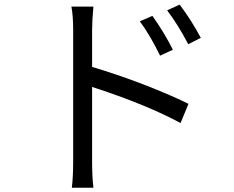

<svg xmlns="http://www.w3.org/2000/svg" viewBox="-20 -790 1040 852"><path d="M871.1 -622.1 815.4 -593.8Q768.6 -682.6 721.7 -744.1L777.3 -769.5Q830.1 -699.2 871.1 -622.1ZM747.1 -569.3 690.4 -543Q645.5 -634.8 600.6 -695.3L656.2 -719.7Q709 -645.5 747.1 -569.3ZM388.7 -657.2V-493.2Q601.6 -428.7 782.2 -345.7Q800.8 -336.9 816.4 -329.1L781.2 -244.1Q633.8 -323.2 412.1 -396.5Q399.4 -401.4 388.7 -404.3V-75.2Q388.7 -5.9 394.5 43H298.8Q304.7 -5.9 304.7 -75.2V-657.2Q304.7 -718.8 296.9 -760.7H394.5Q388.7 -698.2 388.7 -657.2Z"/></svg>

Font: Taipei Sans TC Beta
Style: Regular
Weight: 400
Designer: JT Foundry
Foundry: JT Foundry
Version: Version 1.000